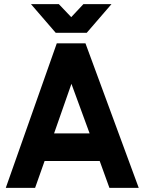

<svg xmlns="http://www.w3.org/2000/svg" viewBox="-20 -910 700 930"><path d="M130 -890 250 -751H400L520 -890H384L325 -827L265 -890ZM242 -264 326 -504 414 -264ZM196 -130H463L510 0H652L394 -700H255L8 0H150Z"/></svg>

Font: Unageo
Style: Bold
Weight: 700
Designer: Richard Sepsi
Foundry: Richard Sepsi
Version: Version 2.000